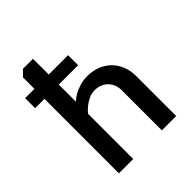

<svg xmlns="http://www.w3.org/2000/svg" viewBox="-194 -824 948 948"><g transform="rotate(-45 280.0 -350.0)"><path d="M90 -590V-670L120 -700H190V-590H325V-520H190V-400Q204 -414 223 -425Q240 -434 264 -442Q288 -450 320 -450Q357 -450 388.5 -437.5Q420 -425 442.5 -402.5Q465 -380 477.5 -348.5Q490 -317 490 -280V0H390V-280Q390 -322 363.5 -348.5Q337 -375 295 -375Q272 -375 253 -365.5Q234 -356 220 -345Q203 -332 190 -315V0H90V-520H25V-590Z"/></g></svg>

Font: Scada
Style: Regular
Weight: 400
Designer: Jovanny Lemonad
Foundry: Jovanny Lemonad
Version: Version 3.005; ttfautohint (v0.91) -l 8 -r 50 -G 200 -x 0 -w